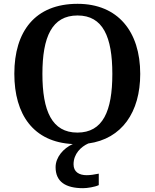

<svg xmlns="http://www.w3.org/2000/svg" viewBox="-20 -745 810 1005"><path d="M415 240C436 240 476 234 497 224V164C473 169 452 172 434 172C394 172 365 155 365 115C365 60 404 23 442 6C618 -18 714 -158 714 -358C714 -580 597 -725 386 -725C163 -725 55 -580 55 -359C55 -145 155 -1 361 9C312 31 271 78 271 130C271 206 323 240 415 240ZM385 -51C252 -51 202 -164 202 -358C202 -552 252 -664 386 -664C519 -664 568 -552 568 -358C568 -164 519 -51 385 -51Z"/></svg>

Font: Noto Serif SemiBold
Style: Regular
Weight: 600
Designer: Monotype Design Team
Foundry: Monotype Imaging Inc.
Version: Version 2.013